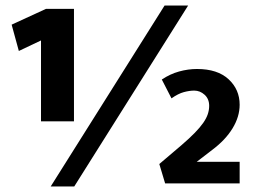

<svg xmlns="http://www.w3.org/2000/svg" viewBox="-20 -662 914 693"><path d="M163 11 574 -642H659L248 11ZM681 -335Q664 -335 643.5 -329.5Q623 -324 599 -307L564 -375Q594 -395 626.5 -404Q659 -413 691 -413Q765 -413 805 -376Q845 -339 845 -284Q845 -241 819.5 -199Q794 -157 746 -121L690 -78H845V0H576L555 -70L635 -138Q664 -163 683 -182.5Q702 -202 713.5 -218.5Q725 -235 730 -250Q735 -265 735 -280Q735 -305 718.5 -320Q702 -335 681 -335ZM146 -630H247V-224H128V-516L48 -478L22 -573Z"/></svg>

Font: Mukta Malar ExtraBold
Style: Regular
Weight: 800
Designer: Aadarsh Rajan, Girish Dalvi, Yashodeep Gholap
Foundry: Ek Type
Version: Version 2.538;PS 1.000;hotconv 16.6.51;makeotf.lib2.5.65220;